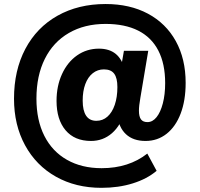

<svg xmlns="http://www.w3.org/2000/svg" viewBox="-20 -829 978 940"><path d="M48.6 -345.9Q48.6 -484.6 104.1 -589.7Q159.7 -694.8 261.6 -752.1Q363.5 -809.3 496.8 -809.3Q615.7 -809.3 704.1 -762.1Q792.5 -714.8 840.7 -627.7Q888.9 -540.5 888.9 -423.3Q888.9 -337.2 864.5 -273.1Q840.1 -209 795.7 -174Q751.2 -138.9 692.4 -138.9Q632.1 -138.9 596.6 -172Q561 -205.1 554.4 -266.8L595.9 -291.3Q572 -215.1 528.3 -177Q484.6 -138.9 425.5 -138.9Q345.2 -138.9 301 -191.3Q256.8 -243.7 256.8 -335Q256.8 -408 283.6 -466.4Q310.3 -524.9 357.5 -557.9Q404.8 -590.8 464.4 -590.8Q515.1 -590.8 546.5 -565.2Q577.9 -539.6 591.8 -485.6H570.3L586.7 -580.3H705.8L667.2 -350.1Q660.2 -310.8 660.2 -287.4Q660.2 -258.1 670.2 -244.6Q680.2 -231.2 701.9 -231.2Q727.1 -231.2 746.5 -255.4Q765.9 -279.5 777.2 -322.9Q788.6 -366.2 788.6 -422.1Q788.6 -516.8 755.1 -581.5Q721.7 -646.2 656.6 -679.1Q591.6 -711.9 496.6 -711.9Q393.8 -711.9 317.3 -667.6Q240.7 -623.3 199.6 -541Q158.4 -458.7 158.4 -345.9Q158.4 -240.5 197.1 -163.9Q235.8 -87.4 308 -46.5Q380.1 -5.6 477.5 -5.6Q544.2 -5.6 600.1 -23.6Q656 -41.5 701.2 -77.1L746.8 7.3Q699.7 47.1 630 68.8Q560.3 90.6 476.8 90.6Q350.8 90.6 253.8 36Q156.7 -18.6 102.7 -117.8Q48.6 -217 48.6 -345.9ZM554.7 -402.8Q554.7 -447 539.1 -468.1Q523.4 -489.3 488.8 -489.3Q457.8 -489.3 434.1 -470.5Q410.4 -451.7 397.6 -417.2Q384.8 -382.8 384.8 -336.4Q384.8 -287.8 401.5 -262.7Q418.2 -237.5 451.9 -237.5Q482.9 -237.5 506 -257.9Q529.1 -278.3 541.9 -315.9Q554.7 -353.5 554.7 -402.8Z"/></svg>

Font: Min Sans VF VF
Style: Regular
Weight: 400
Designer: Jinseong-Kim, NotoSansCJK, Nunito
Foundry: Jinseong-Kim
Version: Version 1.420;Glyphs 3.1.2 (3151)